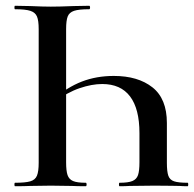

<svg xmlns="http://www.w3.org/2000/svg" viewBox="-20 -645 672 665"><path d="M277 -12Q280 -12 280 -6Q280 0 277 0Q246 0 229 -1L156 -2L85 -1Q66 0 32 0Q30 0 30 -6Q30 -12 32 -12Q68 -12 85 -17Q102 -22 108 -36.5Q114 -51 114 -81V-544Q114 -574 108 -588Q102 -602 85 -607.5Q68 -613 32 -613Q30 -613 30 -619Q30 -625 32 -625L85 -624Q129 -622 156 -622Q187 -622 235 -624L289 -625Q292 -625 292 -619Q292 -613 289 -613Q253 -613 236.5 -607.5Q220 -602 214.5 -588Q209 -574 209 -544V-83Q209 -53 214 -38.5Q219 -24 233 -18Q247 -12 277 -12ZM374 -382Q458 -382 508 -342.5Q558 -303 558 -219V-81Q558 -51 563 -36.5Q568 -22 583 -17Q598 -12 630 -12Q632 -12 632 -6Q632 0 630 0Q612 0 602 -1Q592 -1 572.5 -1.5Q553 -2 515 -2L429 -1Q416 0 394 0Q392 0 392 -6Q392 -12 394 -12Q424 -12 438.5 -18Q453 -24 458 -38.5Q463 -53 463 -83V-184Q463 -268 430.5 -311Q398 -354 334 -354Q298 -354 255.5 -339.5Q213 -325 169 -292L161 -299Q213 -343 263.5 -362.5Q314 -382 374 -382Z"/></svg>

Font: Cormorant Infant SemiBold
Style: Regular
Weight: 600
Designer: Christian Thalmann (Catharsis Fonts)
Foundry: Catharsis Fonts
Version: Version 4.000